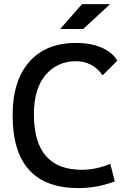

<svg xmlns="http://www.w3.org/2000/svg" viewBox="-20 -914 626 943"><path d="M365.2 9.8Q42 9.8 42 -347.7Q42 -517.1 123.5 -610.1Q205.1 -703.1 353.5 -703.1Q425.3 -703.1 478.5 -680.4Q531.7 -657.7 556.2 -615.7L483.9 -543.9Q461.9 -577.1 428 -595.2Q394 -613.3 354.5 -613.3Q260.3 -613.3 203.4 -545.4Q146.5 -477.5 146.5 -352.5Q146.5 -80.1 381.8 -80.1Q452.6 -80.1 521.5 -109.4L543.9 -23.4Q459 9.8 365.2 9.8ZM275.4 -771.5 382.8 -893.6H520.5L388.7 -771.5Z"/></svg>

Font: Cascadia Mono PL
Style: Regular
Weight: 400
Monospace: yes
Designer: Aaron Bell
Foundry: Saja Typeworks
Version: Version 2404.023; ttfautohint (v1.8.4)